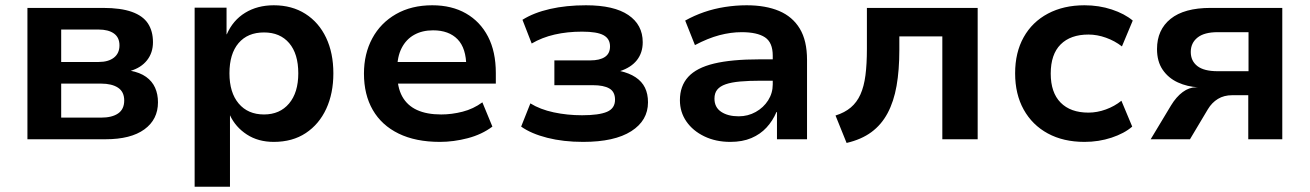

<svg xmlns="http://www.w3.org/2000/svg" viewBox="-20 -528 4966 728"><path d="M84 0V-498H371Q438 -498 480 -483Q522 -468 541 -439Q560 -410 560 -368Q560 -328 537.5 -299.5Q515 -271 474 -259V-260Q511 -253 534 -236.5Q557 -220 568 -195.5Q579 -171 579 -140Q579 -75 527.5 -37.5Q476 0 380 0ZM212 -82H363Q405 -82 428 -98Q451 -114 451 -147Q451 -180 427.5 -195.5Q404 -211 363 -211H212ZM212 -293H354Q391 -293 412 -309.5Q433 -326 433 -356Q433 -386 412 -401Q391 -416 354 -416H212Z M718 180V-499H839V-398H840Q863 -451 909.5 -479.5Q956 -508 1018 -508Q1087 -508 1138 -475.5Q1189 -443 1216.5 -385Q1244 -327 1244 -250Q1244 -174 1217 -115.5Q1190 -57 1139.5 -23.5Q1089 10 1018 10Q959 10 916 -18Q873 -46 852 -91V180ZM981 -94Q1041 -94 1076 -135.5Q1111 -177 1111 -250Q1111 -324 1076.5 -364.5Q1042 -405 981 -405Q919 -405 884.5 -364.5Q850 -324 850 -250Q850 -177 885 -135.5Q920 -94 981 -94Z M1648 10Q1556 10 1491.5 -21.5Q1427 -53 1393.5 -111Q1360 -169 1360 -249Q1360 -324 1391.5 -382.5Q1423 -441 1481.5 -474.5Q1540 -508 1619 -508Q1693 -508 1747 -477Q1801 -446 1830.5 -389Q1860 -332 1860 -251V-211H1465V-293H1763L1748 -275Q1748 -345 1715 -379Q1682 -413 1622 -413Q1581 -413 1550.5 -396Q1520 -379 1503 -346Q1486 -313 1486 -265V-252Q1486 -197 1505 -162.5Q1524 -128 1561 -111Q1598 -94 1653 -94Q1693 -94 1734 -104.5Q1775 -115 1809 -140L1847 -48Q1807 -18 1753.5 -4Q1700 10 1648 10Z M2191 10Q2116 10 2055 -5.5Q1994 -21 1956 -48L1991 -136Q2028 -113 2079.5 -102Q2131 -91 2187 -91Q2251 -91 2281.5 -104Q2312 -117 2312 -150Q2312 -180 2290.5 -192.5Q2269 -205 2228 -205H2082V-299H2218Q2254 -299 2273.5 -312Q2293 -325 2293 -352Q2293 -381 2268.5 -394.5Q2244 -408 2187 -408Q2131 -408 2083 -397Q2035 -386 1996 -363L1961 -453Q2004 -480 2065.5 -494Q2127 -508 2202 -508Q2308 -508 2362.5 -471Q2417 -434 2417 -368Q2417 -328 2395 -300Q2373 -272 2330 -258V-259Q2366 -251 2390 -235Q2414 -219 2425.5 -195.5Q2437 -172 2437 -140Q2437 -71 2373.5 -30.5Q2310 10 2191 10Z M2749 10Q2694 10 2650.5 -11Q2607 -32 2582.5 -67.5Q2558 -103 2558 -148Q2558 -202 2589.5 -236.5Q2621 -271 2687.5 -287Q2754 -303 2860 -303H2928V-222H2866Q2820 -222 2786.5 -219Q2753 -216 2731.5 -208.5Q2710 -201 2699.5 -188Q2689 -175 2689 -154Q2689 -121 2714.5 -104Q2740 -87 2781 -87Q2816 -87 2845.5 -103.5Q2875 -120 2892.5 -147.5Q2910 -175 2910 -208V-317Q2910 -367 2880.5 -386.5Q2851 -406 2792 -406Q2751 -406 2707.5 -394.5Q2664 -383 2615 -357L2578 -450Q2612 -469 2649.5 -482Q2687 -495 2728.5 -501.5Q2770 -508 2811 -508Q2883 -508 2934 -486.5Q2985 -465 3012.5 -419.5Q3040 -374 3040 -301V0H2926V-103H2924Q2910 -70 2886.5 -44.5Q2863 -19 2829 -4.5Q2795 10 2749 10Z M3190 14 3148 -90Q3183 -101 3206 -120.5Q3229 -140 3242.5 -170Q3256 -200 3261.5 -242.5Q3267 -285 3267 -343V-498H3687V0H3553V-390H3390V-339Q3390 -262 3379.5 -202.5Q3369 -143 3345.5 -99Q3322 -55 3284 -27Q3246 1 3190 14Z M4092 10Q4012 10 3953 -22Q3894 -54 3861.5 -112.5Q3829 -171 3829 -250Q3829 -329 3861.5 -387Q3894 -445 3953.5 -476.5Q4013 -508 4092 -508Q4147 -508 4195.5 -492Q4244 -476 4275 -450L4234 -352Q4207 -373 4173.5 -385Q4140 -397 4107 -397Q4039 -397 4001.5 -359.5Q3964 -322 3964 -249Q3964 -177 4001.5 -139Q4039 -101 4107 -101Q4140 -101 4173 -113Q4206 -125 4232 -146L4273 -48Q4243 -22 4194.5 -6Q4146 10 4092 10Z M4343 0 4420 -128Q4440 -161 4464.5 -179Q4489 -197 4515 -197H4524Q4482 -199 4446 -215.5Q4410 -232 4388.5 -263.5Q4367 -295 4367 -342Q4367 -415 4418.5 -456.5Q4470 -498 4570 -498H4842V0H4713V-167H4652Q4621 -167 4598 -153Q4575 -139 4560 -114L4492 0ZM4597 -258H4714V-406H4597Q4546 -406 4520.5 -385.5Q4495 -365 4495 -331Q4495 -297 4520 -277.5Q4545 -258 4597 -258Z"/></svg>

Font: Nunito Sans 8pt
Style: Bold
Weight: 700
Version: Version 3.101;gftools[0.9.27]